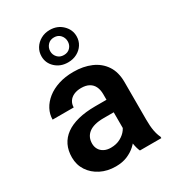

<svg xmlns="http://www.w3.org/2000/svg" viewBox="-192 -901 921 1019"><g transform="rotate(-30 268.5 -391.5)"><path d="M349.1 -112.3V-356Q349.1 -382.8 339.8 -402.3Q330.6 -421.9 311.5 -432.6Q292.5 -443.4 263.2 -443.4Q237.3 -443.4 218 -434.6Q198.7 -425.8 188.5 -409.9Q178.2 -394 178.2 -373.5H48.8Q48.8 -406.2 64.5 -435.8Q80.1 -465.3 109.1 -488.5Q138.2 -511.7 179 -524.9Q219.7 -538.1 270.5 -538.1Q330.6 -538.1 377.7 -517.8Q424.8 -497.6 451.9 -457Q479 -416.5 479 -355V-124.5Q479 -85 484.1 -56.9Q489.3 -28.8 499.5 -8.3V0H368.2Q358.9 -20 354 -51Q349.1 -82 349.1 -112.3ZM367.2 -321.8 368.2 -245.1H286.6Q256.3 -245.1 233.4 -239Q210.4 -232.9 195.8 -221.4Q181.2 -210 173.8 -194.1Q166.5 -178.2 166.5 -158.2Q166.5 -138.7 175.5 -123Q184.6 -107.4 201.9 -98.4Q219.2 -89.4 242.7 -89.4Q276.9 -89.4 302.2 -103.3Q327.6 -117.2 341.8 -137.2Q356 -157.2 356.9 -175.3L394 -119.6Q387.2 -99.6 373.5 -77.1Q359.9 -54.7 338.4 -35.2Q316.9 -15.6 286.6 -2.9Q256.3 9.8 216.3 9.8Q165 9.8 124.5 -10.7Q84 -31.2 60.5 -66.9Q37.1 -102.5 37.1 -147.9Q37.1 -189.9 52.7 -222.2Q68.4 -254.4 99.1 -276.6Q129.9 -298.8 175.5 -310.3Q221.2 -321.8 280.3 -321.8ZM165.5 -693.4Q165.5 -720.7 179.4 -743.4Q193.4 -766.1 217.8 -779.8Q242.2 -793.5 272.9 -793.5Q318.8 -793.5 349.6 -763.9Q380.4 -734.4 380.4 -693.4Q380.4 -665.5 366.2 -643.3Q352.1 -621.1 327.9 -608.2Q303.7 -595.2 272.9 -595.2Q227.1 -595.2 196.3 -623.5Q165.5 -651.9 165.5 -693.4ZM219.2 -693.4Q219.2 -671.9 233.9 -656Q248.5 -640.1 272.9 -640.1Q297.4 -640.1 311.8 -655.8Q326.2 -671.4 326.2 -693.4Q326.2 -715.3 311.8 -731.7Q297.4 -748 272.9 -748Q248.5 -748 233.9 -731.7Q219.2 -715.3 219.2 -693.4Z"/></g></svg>

Font: Roboto SemiBold
Style: Regular
Weight: 600
Designer: Christian Robertson
Foundry: Google
Version: Version 3.009; 2024